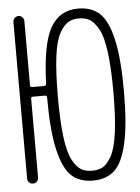

<svg xmlns="http://www.w3.org/2000/svg" viewBox="-53 -782 607 834"><g transform="rotate(-5 250.0 -365.0)"><path d="M365.7 -686Q346.7 -697.3 318.8 -697.3Q291 -697.3 272 -686Q252.9 -674.8 234.4 -642.6Q215.8 -610.4 207 -540.5Q198.2 -470.7 198.2 -364.7Q198.2 -258.8 207 -189.5Q215.8 -120.1 234.4 -87.4Q252.9 -54.7 272 -43.9Q291 -33.2 318.8 -33.2Q346.7 -33.2 365.7 -43.9Q384.8 -54.7 403.3 -87.4Q421.9 -120.1 431.2 -189.5Q440.4 -258.8 440.4 -364.7Q440.4 -470.7 431.2 -540.5Q421.9 -610.4 403.3 -642.6Q384.8 -674.8 365.7 -686ZM34.2 -24.4V-706.1Q34.2 -715.8 41 -723.1Q47.9 -730.5 58.1 -730.5Q68.4 -730.5 75.2 -723.1Q82 -715.8 82 -706.1V-426.8Q82 -418 89.8 -418H142.6Q151.4 -418 152.3 -426.8Q158.2 -600.6 198.2 -670.4Q238.3 -740.2 319.3 -740.2Q377 -740.2 412.6 -707.5Q448.2 -674.8 467.3 -591.3Q486.3 -507.8 486.3 -364.7Q486.3 -221.7 467.3 -138.2Q448.2 -54.7 412.6 -22.5Q377 9.8 318.8 9.8Q260.7 9.8 225.6 -22.5Q190.4 -54.7 170.9 -138.2Q151.4 -221.7 151.4 -365.2V-368.2Q151.4 -376 142.6 -376H89.8Q82 -376 82 -368.2V-24.4Q82 -14.6 75.2 -7.3Q68.4 0 58.1 0Q47.9 0 41 -6.8Q34.2 -13.7 34.2 -24.4Z"/></g></svg>

Font: Rounded Mgen+ 1mn light
Style: Regular
Weight: 200
Designer: [Source Han Sans]
Ryoko NISHIZUKA  (kana & ideographs); Paul D. Hunt (Latin, Greek & Cyrillic); Wenlong ZHANG  (bopomofo
Version: Version 1.059.20150602